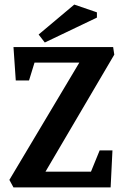

<svg xmlns="http://www.w3.org/2000/svg" viewBox="-20 -820 540 840"><path d="M39 0 21 -33 327 -546H131L107 -468H49L39 -614H475L480 -581L179 -69H378L416 -162H472L464 0ZM176 -634 149 -669 305 -800 404 -766V-743Z"/></svg>

Font: Manuale
Style: Bold
Weight: 700
Version: Version 1.002